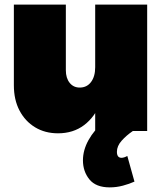

<svg xmlns="http://www.w3.org/2000/svg" viewBox="-20 -567 712 831"><path d="M265 -263Q265 -229 281.5 -208.5Q298 -188 325 -188Q356 -188 374 -212Q392 -236 392 -276H442Q442 -189 416.5 -125Q391 -61 344 -25.5Q297 10 231 10Q175 10 132 -16Q89 -42 64.5 -88.5Q40 -135 40 -198V-547H265ZM392 -547H617V0H392ZM432 -43 555 0Q527 19 506.5 42Q486 65 486 90Q486 103 491 109.5Q496 116 506 116Q511 116 517.5 114Q524 112 531 108L562 219Q540 229 512 236.5Q484 244 455 244Q395 244 367 209.5Q339 175 339 127Q339 83 363 39.5Q387 -4 432 -43Z"/></svg>

Font: Alexandria Black
Style: Regular
Weight: 900
Designer: Mohamed Gaber
Foundry: Kief Type Foundry
Version: Version 5.100